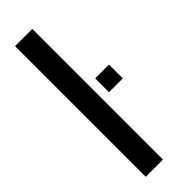

<svg xmlns="http://www.w3.org/2000/svg" viewBox="-268 -815 831 831"><g transform="rotate(-45 147.5 -400.0)"><path d="M52 0V-800H157.5V0ZM198.5 -371.5V-456H283V-371.5Z"/></g></svg>

Font: Big Shoulders Medium
Style: Regular
Weight: 500
Designer: Patric King
Foundry: XO Type Co
Version: Version 2.002